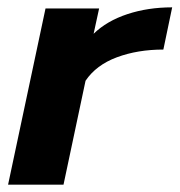

<svg xmlns="http://www.w3.org/2000/svg" viewBox="-20 -503 489 523"><path d="M104 -480H250L235 -411Q271 -446 327 -464.5Q383 -483 449 -483L425 -368Q355 -368 298.5 -347Q242 -326 213 -283L153 0H2Z"/></svg>

Font: Prompt Semibold
Style: Italic
Weight: 600
Italic angle: -12°
Designer: Katatrad Team
Foundry: CadsonDemak
Version: Version 1.000